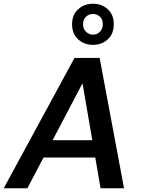

<svg xmlns="http://www.w3.org/2000/svg" viewBox="-40 -1011 755 1031"><path d="M-20 0 360 -700H495L626 0H500L403 -564L107 0ZM112 -165 160 -258H525L540 -165ZM459 -770Q413 -770 380 -799.5Q347 -829 347 -881Q347 -932 380 -961.5Q413 -991 459 -991Q506 -991 538.5 -961.5Q571 -932 571 -881Q571 -829 538.5 -799.5Q506 -770 459 -770ZM459 -825Q481 -825 496.5 -840.5Q512 -856 512 -881Q512 -907 496.5 -921.5Q481 -936 459 -936Q438 -936 422 -921.5Q406 -907 406 -881Q406 -856 422 -840.5Q438 -825 459 -825Z"/></svg>

Font: DM Sans 17pt SemiBold
Style: Italic
Weight: 600
Italic angle: -10°
Version: Version 4.004;gftools[0.9.30]